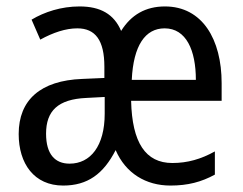

<svg xmlns="http://www.w3.org/2000/svg" viewBox="-20 -659 753 596"><path d="M492 -639C432 -639 387 -613 356 -563C334 -615 292 -639 227 -639C170 -639 118 -622 78 -598L105 -536C145 -558 184 -571 220 -571C276 -571 304 -534 304 -452V-417L235 -414C106 -409 38 -349 38 -243C38 -151 86 -83 176 -83C252 -83 301 -119 339 -193C370 -121 433 -83 509 -83C563 -83 605 -94 647 -117V-189C604 -165 562 -153 515 -153C432 -153 390 -216 387 -346H668V-401C668 -537 608 -639 492 -639ZM491 -571C558 -571 588 -503 588 -411H389C394 -518 431 -571 491 -571ZM248 -355 305 -358V-306C305 -206 261 -151 196 -151C151 -151 123 -180 123 -244C123 -315 160 -351 248 -355Z"/></svg>

Font: Noto Sans Kannada UI Condensed
Style: Regular
Weight: 400
Width: 3
Designer: Jelle Bosma - Monotype Design Team
Foundry: Monotype Imaging Inc.
Version: Version 2.005